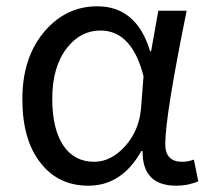

<svg xmlns="http://www.w3.org/2000/svg" viewBox="-20 -577 665 610"><path d="M110 -58Q51 -131 51 -262Q51 -396 123 -479Q191 -557 289 -557Q414 -557 457 -414H460L483 -543H573Q505 -208 505 -119Q505 -63 559 -63Q577 -63 596 -70L610 -1Q578 13 540 13Q432 13 433 -97H429Q367 13 261 13Q166 13 110 -58ZM378 -113Q422 -163 428 -232L436 -335Q399 -480 299 -480Q236 -480 193 -425Q146 -365 146 -263Q146 -168 181 -115Q216 -63 279 -63Q333 -63 378 -113Z"/></svg>

Font: KaiGen Gothic CN Regular
Style: Regular
Weight: 400
Designer: Ryoko NISHIZUKA  (kana & ideographs); Paul D. Hunt (Latin, Greek & Cyrillic); Wenlong ZHANG  (bopomofo); Sandoll Communi
Foundry: Adobe Systems Incorporated
Version: Version 1.002.20150501